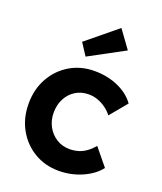

<svg xmlns="http://www.w3.org/2000/svg" viewBox="-147 -891 837 995"><g transform="rotate(20 271.0 -393.5)"><path d="M31 -265Q31 -344 65.5 -406Q100 -468 160 -504Q220 -540 296 -540Q367 -540 426 -514Q485 -488 518 -442L440 -348Q426 -367 405 -382.5Q384 -398 359.5 -407Q335 -416 309 -416Q268 -416 236.5 -396.5Q205 -377 187 -343Q169 -309 169 -265Q169 -223 187.5 -189Q206 -155 238 -135Q270 -115 310 -115Q336 -115 359 -122Q382 -129 402.5 -144Q423 -159 440 -180L517 -86Q484 -43 423.5 -16.5Q363 10 296 10Q220 10 160 -26Q100 -62 65.5 -124Q31 -186 31 -265ZM225 -594 182 -660 349 -797 420 -699Z"/></g></svg>

Font: Our Lexend SemiBold
Style: Regular
Weight: 600
Designer: Bonnie Shaver-Troup, Thomas Jockin
Foundry: Lexend
Version: Version 1.007